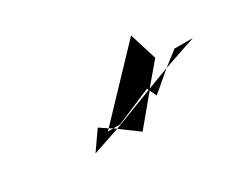

<svg xmlns="http://www.w3.org/2000/svg" viewBox="-55 -805 682 569"><g transform="rotate(-30 286.0 -520.0)"><path d="M151 -402 243 -433 234 -440H215L222 -447L195 -465ZM222 -447 234 -440H257L379 -492L381 -486L243 -433L304 -388L383 -483L394 -460L460 -516L386 -488L446 -559L417 -652ZM460 -516 572 -554H509Z"/></g></svg>

Font: bitstorm
Style: excnobl
Weight: 400
Version: Version 0.2